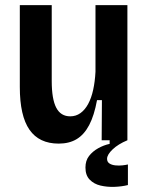

<svg xmlns="http://www.w3.org/2000/svg" viewBox="-20 -545 578 746"><path d="M208 13Q132 13 94.5 -41Q57 -95 57 -207V-525H181V-230Q181 -160 198.5 -126.5Q216 -93 253 -93Q275 -93 292.5 -105.5Q310 -118 322.5 -141Q335 -164 342 -196Q349 -228 351 -266V-525H475V-213V0H375L376 -156H357Q346 -96 326.5 -59Q307 -22 278 -4.5Q249 13 208 13ZM477 174Q453 180 424.5 181Q396 182 370.5 176Q345 170 328.5 153Q312 136 312 106Q312 79 326 61Q340 43 361.5 31Q383 19 406 14V-6H475V0Q439 15 417.5 35.5Q396 56 396 72Q396 84 405 90Q414 96 428 97.5Q442 99 455.5 97.5Q469 96 477 94Z"/></svg>

Font: Bricolage Grotesque SemiCondensed SemiBold
Style: Regular
Weight: 600
Width: 4
Designer: Mathieu Triay
Foundry: Atelier Triay
Version: Version 1.001;gftools[0.9.33.dev8+g029e19f]